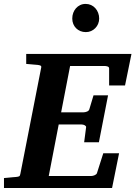

<svg xmlns="http://www.w3.org/2000/svg" viewBox="-35 -941 678 961"><path d="M590.8 -513.2H511.2V-598.1Q511.2 -605.5 503.7 -608.2Q496.1 -610.8 487.8 -610.8H315.9L271 -378.9H383.8Q391.6 -378.9 400.6 -382.6Q409.7 -386.2 412.1 -394L433.1 -463.9H505.9L460 -229H386.2L396 -304.2Q396.5 -307.1 394.5 -309.6Q392.6 -312 389.2 -314Q385.7 -315.9 381.6 -316.9Q377.4 -317.9 374 -317.9H258.8L209 -60.1H421.9Q429.7 -60.1 438.7 -64Q447.8 -67.9 450.2 -74.2L481.9 -173.8H561L525.9 0H-15.1V-49.8Q-3.9 -50.8 7.1 -51.8Q18.1 -52.7 26.4 -53.7Q36.1 -54.7 44.9 -55.2Q56.2 -56.2 60.8 -58.6Q65.4 -61 66.9 -70.8L170.9 -601.1Q173.3 -609.9 168 -612.5Q162.6 -615.2 152.8 -616.2Q144 -616.7 134.8 -617.7Q126.5 -618.7 116.2 -619.4Q106 -620.1 96.2 -621.1V-670.9H623ZM461.4 -848.1Q461.4 -834.5 456.3 -822Q451.2 -809.6 442.1 -800.3Q433.1 -791 420.9 -785.6Q408.7 -780.3 394.5 -780.3Q379.9 -780.3 367.4 -785.4Q355 -790.5 345.9 -799.6Q336.9 -808.6 331.8 -821Q326.7 -833.5 326.7 -848.1Q326.7 -863.3 331.5 -876.5Q336.4 -889.6 345.2 -899.7Q354 -909.7 366.2 -915.5Q378.4 -921.4 393.6 -921.4Q408.2 -921.4 420.7 -915.8Q433.1 -910.2 442.1 -900.1Q451.2 -890.1 456.3 -876.7Q461.4 -863.3 461.4 -848.1Z"/></svg>

Font: Charis SIL Am
Style: Bold Italic
Weight: 700
Italic angle: -11°
Foundry: SIL International
Version: Version 5.000